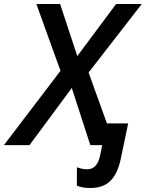

<svg xmlns="http://www.w3.org/2000/svg" viewBox="-74 -734 737 971"><path d="M383.8 216.8Q341.8 216.8 314.9 205.1V111.8Q341.8 122.1 367.2 122.1Q417.5 122.1 432.1 53.2L442.9 0H382.8L289.1 -289.1L75.2 0H-54.2L231.9 -376L109.9 -713.9H230L316.9 -450.2L513.2 -713.9H643.1L374 -367.2L466.8 -109.9H574.2L537.1 67.9Q521 145 484.1 180.9Q447.3 216.8 383.8 216.8Z"/></svg>

Font: Open Sans Semibold
Style: Italic
Weight: 600
Italic angle: -12°
Foundry: Ascender Corporation
Version: Version 1.10